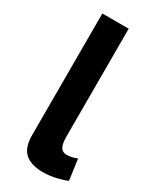

<svg xmlns="http://www.w3.org/2000/svg" viewBox="-186 -753 667 820"><g transform="rotate(30 147.5 -343.0)"><path d="M191 -168Q191 -133 200 -117Q209 -101 229 -101Q241 -101 252.5 -103Q264 -105 281 -112L295 -10Q279 -2 246 6Q213 14 178 14Q121 14 91 -12.5Q61 -39 61 -100V-700H191Z"/></g></svg>

Font: PTSans
Style: Bold
Weight: 700
Designer: A.Korolkova, O.Umpeleva, V.Yefimov
Foundry: ParaType Ltd
Version: Version 2.003W OFL